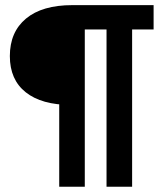

<svg xmlns="http://www.w3.org/2000/svg" viewBox="-20 -713 626 733"><path d="M250 -312.5Q139.2 -312.5 78.4 -360.6Q17.6 -408.7 17.6 -499Q17.6 -590.8 79.3 -642.1Q141.1 -693.4 255.9 -693.4ZM206.1 0V-627.9H303.7V0ZM386.7 0V-693.4H484.4V0ZM246.1 -600.6 255.9 -693.4H566.4V-600.6Z"/></svg>

Font: Cascadia Mono PL
Style: Regular
Weight: 400
Monospace: yes
Designer: Aaron Bell
Foundry: Saja Typeworks
Version: Version 2102.003